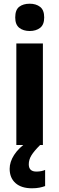

<svg xmlns="http://www.w3.org/2000/svg" viewBox="-20 -781 319 1034"><path d="M140 -761Q174 -761 196 -744Q218 -727 218 -687Q218 -648 196 -631Q174 -614 140 -614Q106 -614 84 -631Q62 -648 62 -687Q62 -728 83.5 -744.5Q105 -761 140 -761ZM211 -547V0H68V-547ZM135 104Q135 143 176 143Q190 143 202.5 140.5Q215 138 223 134V221Q210 226 192.5 229.5Q175 233 152 233Q95 233 63.5 205Q32 177 32 128Q32 91 56 53.5Q80 16 130 -19L196 0Q163 33 149 56Q135 79 135 104Z"/></svg>

Font: Noto Sans Lao SemiCondensed
Style: Bold
Weight: 700
Width: 4
Designer: Monotype Design Team
Foundry: Monotype Imaging Inc.
Version: Version 2.003; ttfautohint (v1.8.4.7-5d5b)